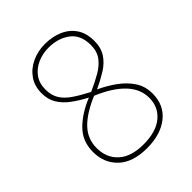

<svg xmlns="http://www.w3.org/2000/svg" viewBox="-207 -840 965 965"><g transform="rotate(-45 275.5 -357.0)"><path d="M272 10Q172 10 119 -40Q66 -90 66 -169Q66 -245 116 -295Q166 -345 245 -377Q201 -400 166.5 -425.5Q132 -451 112 -483.5Q92 -516 92 -560Q92 -612 118 -648.5Q144 -685 186.5 -704.5Q229 -724 279 -724Q332 -724 374.5 -705.5Q417 -687 441.5 -650.5Q466 -614 466 -559Q466 -510 444 -477Q422 -444 385 -421Q348 -398 303 -377Q351 -355 392.5 -325Q434 -295 460 -256Q486 -217 486 -165Q486 -83 427.5 -36.5Q369 10 272 10ZM273 -389Q320 -410 357.5 -431.5Q395 -453 417 -482.5Q439 -512 439 -557Q439 -629 392.5 -663.5Q346 -698 278 -698Q237 -698 200.5 -682Q164 -666 141.5 -635.5Q119 -605 119 -560Q119 -520 136 -491.5Q153 -463 187 -439.5Q221 -416 273 -389ZM273 -16Q362 -16 410.5 -56Q459 -96 459 -162Q459 -285 270 -365Q182 -328 137.5 -281.5Q93 -235 93 -170Q93 -100 139.5 -58Q186 -16 273 -16Z"/></g></svg>

Font: Noto Sans Bengali UI Thin
Style: Regular
Weight: 100
Designer: Jelle Bosma - Monotype Design Team
Foundry: Monotype Imaging Inc.
Version: Version 2.003; ttfautohint (v1.8.4.7-5d5b)